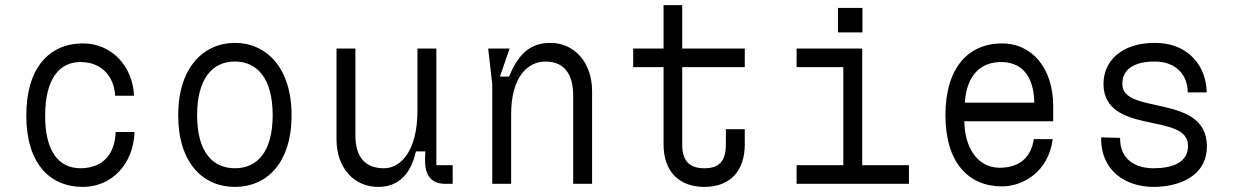

<svg xmlns="http://www.w3.org/2000/svg" viewBox="-20 -720 4840 752"><path d="M83 -268C83 -83 172 12 305 12C414 12 502 -73 507 -203H433C430 -114 381 -61 295 -61C212 -61 156 -125 157 -268C157 -410 212 -477 295 -477C380 -477 427 -419 431 -345H505C500 -460 418 -550 305 -550C172 -550 83 -453 83 -268Z M1048 -269C1048 -126 988 -61 900 -61C812 -61 752 -126 752 -269C752 -412 812 -479 900 -479C988 -479 1048 -412 1048 -269ZM678 -269C678 -79 777 12 900 12C1023 12 1122 -79 1122 -269C1122 -455 1023 -552 900 -552C777 -552 678 -455 678 -269Z M1461 12C1525 12 1585 -20 1609 -127H1646L1645 -107C1642 -45 1659 0 1725 0H1753V-73H1689V-530H1615V-287C1615 -132 1552 -61 1484 -61C1413 -61 1372 -102 1372 -189V-530H1298V-174C1298 -62 1367 12 1461 12Z M1892 -530 1908 -390V0H1982V-273C1982 -420 2048 -479 2116 -479C2193 -479 2225 -426 2225 -345V0H2299V-363C2299 -475 2230 -552 2136 -552C2075 -552 2017 -528 1974 -420H1938L1976 -530Z M2823 -214V-154C2823 -84 2792 -61 2739 -61C2685 -61 2652 -85 2652 -154V-457H2897V-530H2652V-700H2579V-530H2460V-457H2579V-154C2579 -52 2636 12 2739 12C2841 12 2897 -52 2897 -154V-214Z M3100 -73V0H3540V-73H3357V-530H3100V-457H3283V-73ZM3262 -689V-593H3358V-689Z M3905 10C3986 10 4087 -47 4103 -175H4029C4019 -105 3974 -63 3895 -63C3808 -63 3758 -143 3757 -245H4105V-305C4105 -454 4021 -550 3905 -550C3772 -550 3683 -454 3683 -269C3683 -84 3772 10 3905 10ZM4031 -318H3759C3766 -427 3822 -477 3901 -477C3978 -477 4029 -427 4031 -318Z M4367 -180 4293 -182C4290 -53 4387 12 4498 12C4592 12 4708 -26 4707 -149C4705 -354 4378 -269 4376 -389C4374 -446 4419 -479 4502 -479C4588 -479 4632 -425 4632 -358H4706C4706 -448 4646 -552 4502 -552C4372 -552 4301 -480 4302 -389C4306 -189 4631 -281 4633 -151C4635 -82 4569 -61 4498 -61C4431 -61 4366 -92 4367 -180Z"/></svg>

Font: Fliege Mono Light
Style: Regular
Weight: 300
Version: Version 0.020;Glyphs 3.3 (3306)